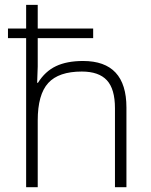

<svg xmlns="http://www.w3.org/2000/svg" viewBox="-20 -780 630 800"><path d="M459 0V-329.1Q459 -409.2 425.3 -445.6Q391.6 -481.9 320.8 -481.9Q224.6 -481.9 180.9 -434.1Q137.2 -386.2 137.2 -277.8V0H88.9V-621.1H13.2V-661.1H88.9V-759.8H137.2V-661.1H368.2V-621.1H137.2V-502.9L134.8 -435.1H138.2Q168 -482.9 213.4 -504.4Q258.8 -525.9 326.2 -525.9Q506.8 -525.9 506.8 -332V0Z"/></svg>

Font: JBL Sans
Style: Light
Weight: 300
Version: Version 1.10